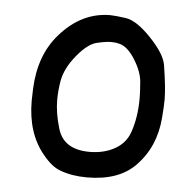

<svg xmlns="http://www.w3.org/2000/svg" viewBox="-42 -541 584 576"><g transform="rotate(5 250.0 -252.5)"><path d="M240 -7Q195 -7 160 -20Q133 -29 105 -64Q55 -125 55 -222L56 -257Q60 -359 116 -423Q181 -498 268 -498Q281 -498 314 -493.5Q347 -489 391 -443Q435 -397 441 -364Q452 -295 452 -260Q452 -240 449 -204Q442 -116 385 -58Q335 -7 240 -7ZM241 -84Q284 -84 316.5 -102Q349 -120 361 -154Q377 -200 377 -257Q377 -276 374.5 -306.5Q372 -337 349.5 -373Q327 -409 302 -415Q291 -418 278 -418Q261 -418 234 -411.5Q207 -405 175 -366Q143 -327 136 -288Q131 -258 131 -231Q131 -191 145 -145Q163 -84 241 -84Z"/></g></svg>

Font: Xiaolai Mono SC
Style: Regular
Weight: 400
Monospace: yes
Designer: LXGW / Nozomi Seto
Version: Version 3.113;September 30, 2024